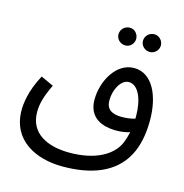

<svg xmlns="http://www.w3.org/2000/svg" viewBox="-116 -720 973 1015"><g transform="rotate(15 371.0 -212.5)"><path d="M605 -516C631 -516 653 -538 653 -564C653 -591 631 -613 605 -613C577 -613 555 -591 555 -564C555 -538 577 -516 605 -516ZM471 -516C497 -516 518 -538 518 -564C518 -591 497 -613 471 -613C443 -613 421 -591 421 -564C421 -538 443 -516 471 -516ZM316 188C469 188 596 144 658 29C687 -24 700 -92 700 -167C700 -298 650 -413 548 -413C451 -413 388 -300 388 -197C388 -119 437 -69 541 -69C565 -69 592 -72 615 -80C610 -58 604 -38 597 -20C564 58 470 108 332 108C213 108 112 62 112 -56C112 -103 125 -146 156 -211L87 -243C36 -150 30 -75 30 -45C30 120 168 188 316 188ZM465 -214C465 -276 499 -334 540 -334C594 -334 623 -257 623 -172C623 -167 623 -162 623 -156C601 -149 574 -146 550 -146C493 -146 465 -168 465 -214Z"/></g></svg>

Font: Noto Sans Arabic SemCond
Style: Regular
Weight: 400
Width: 4
Designer: Monotype Design Team, Nadine Chahine, Nizar Qandah and Khaled Hosny
Foundry: Monotype Imaging Inc.
Version: Version 2.012